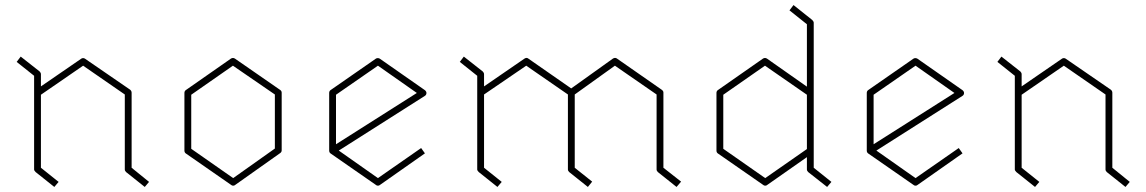

<svg xmlns="http://www.w3.org/2000/svg" viewBox="-20 -782 4538 760"><path d="M501 -415V-118L570 -62L553 -42L479 -101Q474 -106 474 -111V-408L309 -522L142 -407V-118L212 -62L195 -42L121 -101Q115 -107 115 -111V-482L46 -537L62 -558L137 -499Q142 -494 142 -488V-440L302 -550Q309 -554 316 -550L495 -427Q501 -422 501 -415Z M1089 -426Q1095 -422 1095 -415V-187Q1095 -180 1089 -176L911 -50Q908 -47 903 -47Q898 -47 895 -50L715 -175Q710 -179 710 -186V-414Q710 -421 715 -425L894 -550Q902 -555 910 -550ZM1068 -194V-408L902 -522L737 -407V-193L903 -77Z M1662 -425Q1668 -420 1668 -414Q1668 -406 1661 -402L1321 -186L1476 -77L1647 -196L1662 -175L1484 -50Q1481 -47 1476 -47Q1471 -47 1468 -50L1288 -175Q1283 -179 1283 -186V-414Q1283 -421 1288 -425L1468 -550Q1475 -554 1483 -550ZM1310 -211 1630 -414 1476 -522 1310 -407Z M2606 -416V-118L2676 -63L2658 -42L2584 -101Q2579 -106 2579 -111V-408L2414 -522L2255 -408V-118L2324 -63L2307 -42L2233 -101Q2228 -106 2228 -111V-408L2063 -522L1896 -408V-118L1966 -62L1949 -42L1875 -101Q1869 -107 1869 -111V-482L1800 -537L1816 -558L1891 -499Q1896 -494 1896 -488V-440L2056 -550Q2064 -555 2070 -551L2241 -432L2406 -550Q2414 -555 2421 -551L2599 -427Q2606 -422 2606 -416Z M3201 -692V-118L3271 -62L3254 -42L3179 -101Q3174 -106 3174 -111V-160L3017 -50Q3014 -47 3009 -47Q3004 -47 3001 -50L2821 -175Q2816 -179 2816 -186V-414Q2816 -421 2821 -425L3000 -550Q3008 -555 3016 -550L3174 -439V-686L3105 -741L3121 -762L3195 -703Q3201 -697 3201 -692ZM3174 -192V-407L3008 -522L2843 -407V-193L3009 -77Z M3790 -425Q3796 -420 3796 -414Q3796 -406 3789 -402L3449 -186L3604 -77L3775 -196L3790 -175L3612 -50Q3609 -47 3604 -47Q3599 -47 3596 -50L3416 -175Q3411 -179 3411 -186V-414Q3411 -421 3416 -425L3596 -550Q3603 -554 3611 -550ZM3438 -211 3758 -414 3604 -522 3438 -407Z M4383 -415V-118L4452 -62L4435 -42L4361 -101Q4356 -106 4356 -111V-408L4191 -522L4024 -407V-118L4094 -62L4077 -42L4003 -101Q3997 -107 3997 -111V-482L3928 -537L3944 -558L4019 -499Q4024 -494 4024 -488V-440L4184 -550Q4191 -554 4198 -550L4377 -427Q4383 -422 4383 -415Z"/></svg>

Font: Envoyer
Style: Regular
Weight: 400
Version: Version 0.1